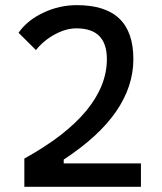

<svg xmlns="http://www.w3.org/2000/svg" viewBox="-20 -723 626 743"><path d="M74.2 0V-109.4Q234.9 -198.2 314.2 -294.9Q393.6 -391.6 393.6 -494.1Q393.6 -553.7 364.3 -583.5Q335 -613.3 275.4 -613.3Q235.8 -613.3 192.9 -590.3Q149.9 -567.4 119.1 -529.3L51.8 -596.2Q85.4 -644.5 147.5 -673.8Q209.5 -703.1 277.3 -703.1Q387.2 -703.1 441.7 -651.1Q496.1 -599.1 496.1 -494.1Q496.1 -388.7 429.4 -291.7Q362.8 -194.8 226.6 -105.5V0ZM103.5 0V-90.8H525.4V0Z"/></svg>

Font: Cascadia Mono
Style: Regular
Weight: 400
Monospace: yes
Designer: Aaron Bell
Foundry: Saja Typeworks
Version: Version 2102.003